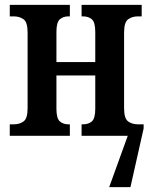

<svg xmlns="http://www.w3.org/2000/svg" viewBox="-20 -556 620 786"><path d="M20 0V-47H36Q60 -47 76.5 -59Q93 -71 93 -113V-423Q93 -465 76.5 -477Q60 -489 36 -489H20V-536H266V-489H260Q239 -489 225 -477Q211 -465 211 -425V-302H370V-425Q370 -465 356 -477Q342 -489 320 -489H314V-536H560V-489H545Q521 -489 504.5 -477Q488 -465 488 -423V-113Q488 -71 504.5 -59Q521 -47 545 -47H568V-30L514 210H427L503 0H314V-47H320Q342 -47 356 -59Q370 -71 370 -111V-247H211V-111Q211 -71 225 -59Q239 -47 260 -47H266V0Z"/></svg>

Font: Noto Serif Condensed SemiBold
Style: Regular
Weight: 600
Width: 3
Designer: Monotype Design Team
Foundry: Monotype Imaging Inc.
Version: Version 2.013